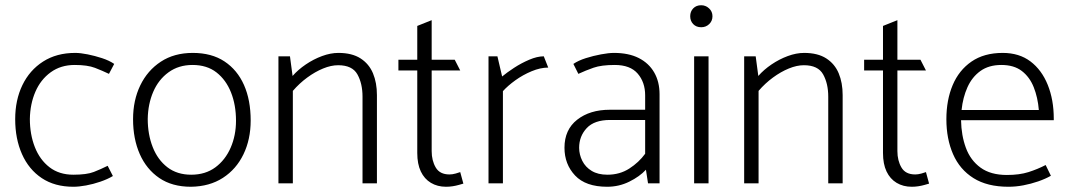

<svg xmlns="http://www.w3.org/2000/svg" viewBox="-20 -700 4081 733"><path d="M391 -67Q365 -54 338 -43.5Q311 -33 260 -33Q206 -33 169 -61.5Q132 -90 113 -138.5Q94 -187 94 -246Q95 -303 115 -349.5Q135 -396 173.5 -424Q212 -452 265 -452Q314 -452 342.5 -441Q371 -430 396 -418L416 -456Q397 -469 369.5 -478Q342 -487 314.5 -492.5Q287 -498 267 -498Q196 -498 144.5 -465Q93 -432 65.5 -375Q38 -318 38 -245Q38 -170 64 -111.5Q90 -53 139.5 -20Q189 13 260 13Q281 13 308.5 8Q336 3 363.5 -6.5Q391 -16 411 -28Z M709 13Q637 13 588 -20.5Q539 -54 513.5 -112Q488 -170 488 -245Q488 -317 515.5 -374Q543 -431 594 -464.5Q645 -498 716 -498Q788 -498 837 -465.5Q886 -433 911.5 -375.5Q937 -318 937 -240Q937 -168 909.5 -111Q882 -54 831 -21Q780 12 709 13ZM710 -33Q764 -33 802 -61Q840 -89 860.5 -136Q881 -183 881 -239Q881 -299 862 -347Q843 -395 806.5 -423.5Q770 -452 715 -452Q662 -452 623.5 -424Q585 -396 565 -349.5Q545 -303 544 -246Q544 -187 563 -138.5Q582 -90 619 -61.5Q656 -33 710 -33Z M1098 0V-353Q1123 -382 1153 -404Q1183 -426 1213.5 -438.5Q1244 -451 1271 -451Q1325 -451 1344.5 -416Q1364 -381 1364 -331V0H1419V-337Q1419 -384 1404 -420Q1389 -456 1356.5 -477Q1324 -498 1272 -498Q1242 -498 1209.5 -486Q1177 -474 1147.5 -454Q1118 -434 1097 -410L1087 -485H1043V0Z M1716 -472H1628V-623L1573 -601V-472H1501V-431H1573V-116Q1573 -74 1586.5 -45.5Q1600 -17 1625 -2Q1650 13 1683 13Q1696 13 1708.5 11Q1721 9 1731.5 6Q1742 3 1749 1L1737 -43Q1732 -41 1719.5 -37.5Q1707 -34 1696 -34Q1659 -34 1643.5 -60.5Q1628 -87 1628 -123V-431H1737Z M1900 0V-352Q1919 -373 1947.5 -393.5Q1976 -414 2009.5 -428Q2043 -442 2073 -442L2056 -485Q2031 -485 2000.5 -472Q1970 -459 1942.5 -441Q1915 -423 1897 -408L1879 -485H1845V0Z M2191 -136Q2191 -180 2220 -211Q2249 -242 2309 -242H2443V-113Q2419 -80 2382.5 -56.5Q2346 -33 2299 -33Q2263 -33 2239 -47.5Q2215 -62 2203 -86Q2191 -110 2191 -136ZM2188 -418Q2216 -431 2246 -441.5Q2276 -452 2327 -452Q2386 -452 2414.5 -419Q2443 -386 2443 -336V-281H2308Q2232 -281 2183.5 -243Q2135 -205 2135 -136Q2135 -73 2175.5 -30Q2216 13 2298 13Q2343 13 2382.5 -6.5Q2422 -26 2446 -52L2454 0H2498V-340Q2498 -388 2477.5 -423.5Q2457 -459 2418.5 -478.5Q2380 -498 2324 -498Q2304 -498 2274.5 -492.5Q2245 -487 2216.5 -478Q2188 -469 2169 -456Z M2685 0V-485H2630V0ZM2657 -596Q2675 -596 2687.5 -608Q2700 -620 2700 -638Q2700 -656 2687 -668Q2674 -680 2657 -680Q2638 -680 2626.5 -668Q2615 -656 2615 -638Q2615 -620 2626.5 -608Q2638 -596 2657 -596Z M2876 0V-353Q2901 -382 2931 -404Q2961 -426 2991.5 -438.5Q3022 -451 3049 -451Q3103 -451 3122.5 -416Q3142 -381 3142 -331V0H3197V-337Q3197 -384 3182 -420Q3167 -456 3134.5 -477Q3102 -498 3050 -498Q3020 -498 2987.5 -486Q2955 -474 2925.5 -454Q2896 -434 2875 -410L2865 -485H2821V0Z M3494 -472H3406V-623L3351 -601V-472H3279V-431H3351V-116Q3351 -74 3364.5 -45.5Q3378 -17 3403 -2Q3428 13 3461 13Q3474 13 3486.5 11Q3499 9 3509.5 6Q3520 3 3527 1L3515 -43Q3510 -41 3497.5 -37.5Q3485 -34 3474 -34Q3437 -34 3421.5 -60.5Q3406 -87 3406 -123V-431H3515Z M4003 -241V-247Q4003 -319 3980 -376Q3957 -433 3914 -465.5Q3871 -498 3808 -498Q3737 -498 3689 -465Q3641 -432 3617 -375Q3593 -318 3593 -245Q3593 -170 3618.5 -111.5Q3644 -53 3696.5 -20Q3749 13 3830 13Q3858 13 3887 7.5Q3916 2 3943.5 -7.5Q3971 -17 3992 -29L3972 -70Q3941 -54 3906.5 -43Q3872 -32 3824 -32Q3762 -32 3723.5 -60Q3685 -88 3667.5 -135.5Q3650 -183 3649 -241ZM3651 -280Q3656 -328 3673.5 -367Q3691 -406 3723 -429Q3755 -452 3803 -452Q3851 -452 3881 -429Q3911 -406 3926.5 -367Q3942 -328 3946 -280Z"/></svg>

Font: Catamaran Thin ExtraLight
Style: Regular
Weight: 250
Version: Version 2.000